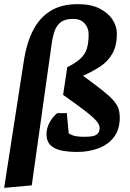

<svg xmlns="http://www.w3.org/2000/svg" viewBox="-23 -721 628 925"><path d="M-3 184 93 -435Q106 -516 137 -576Q168 -636 220.5 -668.5Q273 -701 352 -701Q415 -701 456.5 -680Q498 -659 519 -626.5Q540 -594 540 -559Q540 -500 518 -462Q496 -424 459 -400Q422 -376 377 -356Q433 -315 468 -287.5Q503 -260 521.5 -239.5Q540 -219 547 -199.5Q554 -180 554 -154Q554 -97 525.5 -60Q497 -23 450 -6Q403 11 349 11Q309 11 275 4.5Q241 -2 221 -21Q201 -40 201 -76Q201 -103 216 -131Q231 -159 253 -176H299L308 -78Q310 -77 326 -69.5Q342 -62 386 -62Q404 -62 420.5 -64.5Q437 -67 447 -76.5Q457 -86 457 -105Q457 -119 442.5 -137Q428 -155 390 -184.5Q352 -214 281 -264L301 -397Q342 -418 364 -438Q386 -458 395 -485.5Q404 -513 404 -556Q404 -587 384.5 -608.5Q365 -630 329 -630Q290 -630 269 -613.5Q248 -597 238.5 -567Q229 -537 224 -496L130 172Z"/></svg>

Font: Faustina Light
Style: Bold Italic
Weight: 700
Italic angle: -8°
Version: Version 1.200